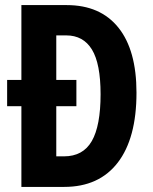

<svg xmlns="http://www.w3.org/2000/svg" viewBox="-20 -734 599 754"><path d="M242 -714Q374 -714 445 -625.5Q516 -537 516 -370Q516 -191 442.5 -95.5Q369 0 232 0H64V-317H8V-420H64V-714ZM240 -595H201V-420H280V-317H201V-120H231Q306 -120 340.5 -180Q375 -240 375 -364Q375 -484 341 -539.5Q307 -595 240 -595Z"/></svg>

Font: Noto Sans Lao ExtraCondensed
Style: Bold
Weight: 700
Width: 2
Designer: Monotype Design Team
Foundry: Monotype Imaging Inc.
Version: Version 2.003; ttfautohint (v1.8.4.7-5d5b)